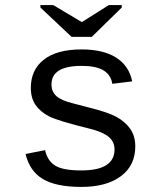

<svg xmlns="http://www.w3.org/2000/svg" viewBox="-20 -733 640 763"><path d="M517.6 -150.9Q517.6 -75.7 460.7 -33Q403.8 9.8 303.2 9.8Q202.6 9.8 150.1 -21.7Q97.7 -53.2 81.5 -121.1L159.2 -136.2Q168.5 -94.2 199 -75Q229.5 -55.7 303.2 -55.7Q435.1 -55.7 435.1 -139.2Q435.1 -170.4 411.1 -189.7Q387.2 -209 337.9 -221.2Q209 -252.9 174.3 -271Q139.6 -289.1 121.1 -316.2Q102.5 -343.3 102.5 -383.8Q102.5 -455.6 154.3 -496.1Q206.1 -536.6 304.2 -536.6Q390.1 -536.6 441.4 -504.2Q492.7 -471.7 505.4 -409.7L426.3 -399.9Q420.9 -435.1 391.6 -453.1Q362.3 -471.2 304.2 -471.2Q184.6 -471.2 184.6 -397.5Q184.6 -368.2 204.8 -350.6Q225.1 -333 270 -322.3L328.1 -307.1Q407.7 -287.6 442.6 -268.6Q477.5 -249.5 497.6 -220.9Q517.6 -192.4 517.6 -150.9ZM344.7 -586.4H264.6L140.6 -703.1V-712.9H191.4L304.7 -645.5H305.7L412.6 -712.9H463.9V-703.1Z"/></svg>

Font: Liberation Mono
Style: Regular
Weight: 400
Monospace: yes
Designer: Steve Matteson
Foundry: Ascender Corporation
Version: Version 2.1.5